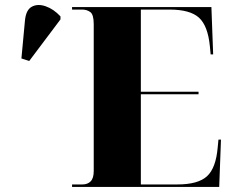

<svg xmlns="http://www.w3.org/2000/svg" viewBox="-20 -742 897 762"><path d="M266 0V-10H307Q328 -10 340 -22.5Q352 -35 352 -63V-646Q352 -684 338.5 -694Q325 -704 306 -704H266V-714H819L826 -526H816L813 -558Q805 -640 769.5 -672Q734 -704 653 -704H539V-378H768V-368H539V-10H684Q766 -10 801.5 -42.5Q837 -75 844 -157L847 -188H857L850 0ZM96 -500 65 -510 79 -660Q83 -703 106.5 -715.5Q130 -728 161.5 -717Q193 -706 220 -677V-665Z"/></svg>

Font: Noto Serif Display SemiCondensed Black
Style: Regular
Weight: 900
Width: 4
Designer: Monotype Design Team
Foundry: Monotype Imaging Inc.
Version: Version 2.009